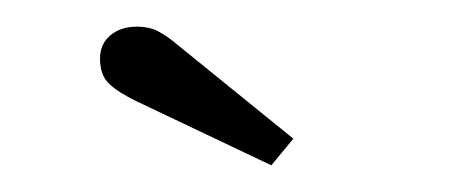

<svg xmlns="http://www.w3.org/2000/svg" viewBox="-20 -756 338 144"><path d="M183.5 -632 82.5 -680Q69 -686.5 62 -693Q55 -699.5 55 -712Q55 -723 62.8 -729.5Q70.5 -736 82.5 -736Q92.5 -736 99.2 -732.2Q106 -728.5 113 -722.5L200 -652Z"/></svg>

Font: Imbue Thin 10pt Medium
Style: Regular
Weight: 500
Version: Version 1.102